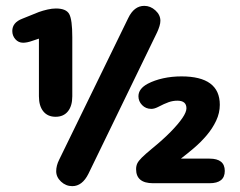

<svg xmlns="http://www.w3.org/2000/svg" viewBox="-20 -626 819 656"><path d="M113 -494V-297Q113 -264 128 -245.5Q143 -227 170 -227Q197 -227 212 -245.5Q227 -264 227 -297V-499Q227 -559 216.5 -578Q206 -597 171 -597Q158 -597 142.5 -593.5Q127 -590 113 -585L56 -562Q22 -549 22 -520Q22 -504 32.5 -492Q43 -480 59 -480Q65 -480 73 -481.5Q81 -483 92 -487ZM182 -80Q172 -60 172 -41Q172 -21 188.5 -5.5Q205 10 227 10Q261 10 282 -32L517 -516Q522 -527 525 -537Q528 -547 528 -555Q528 -575 511 -590.5Q494 -606 473 -606Q438 -606 418 -564ZM598 -84Q619 -100 642.5 -120Q666 -140 686 -163.5Q706 -187 718.5 -213.5Q731 -240 731 -268Q731 -365 600 -365Q567 -365 537.5 -358.5Q508 -352 485 -340Q453 -323 453 -297Q453 -280 465.5 -267Q478 -254 497 -254Q507 -254 519 -260Q542 -272 556.5 -277Q571 -282 586 -282Q617 -282 617 -256Q617 -243 603 -222.5Q589 -202 563 -175.5Q537 -149 499 -118Q476 -99 464.5 -87.5Q453 -76 449 -67.5Q445 -59 445 -48Q445 0 503 0H696Q748 0 748 -42Q748 -84 696 -84Z"/></svg>

Font: Beiruti Black
Style: Regular
Weight: 900
Designer: Arlette Boutros
Foundry: Boutros
Version: Version 1.41